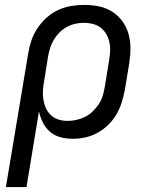

<svg xmlns="http://www.w3.org/2000/svg" viewBox="-20 -558 640 783"><path d="M4 205 95 -340Q99 -366 108 -392.5Q117 -419 132.5 -442.5Q148 -466 169.5 -485.5Q191 -505 217 -517Q243 -529 270 -533.5Q297 -538 323 -538Q354 -538 383.5 -532Q413 -526 437.5 -510.5Q462 -495 479 -471.5Q496 -448 504 -420Q512 -392 512 -361.5Q512 -331 507 -300L489 -190Q484 -165 476 -139.5Q468 -114 454.5 -91Q441 -68 421 -48.5Q401 -29 377 -16Q353 -3 327.5 2.5Q302 8 276 8Q250 8 226 1.5Q202 -5 184 -20.5Q166 -36 155 -58Q144 -80 139 -104L88 205ZM256 -65Q274 -65 292 -69Q310 -73 327 -81.5Q344 -90 358 -103.5Q372 -117 382.5 -133Q393 -149 398.5 -166.5Q404 -184 407 -202L425 -312Q428 -331 429 -350Q430 -369 426 -386.5Q422 -404 413 -419.5Q404 -435 390 -445.5Q376 -456 358.5 -460.5Q341 -465 322 -465Q305 -465 287 -461Q269 -457 252.5 -448Q236 -439 222.5 -425.5Q209 -412 199.5 -396Q190 -380 184.5 -362.5Q179 -345 176 -328L160 -227Q156 -208 155 -189Q154 -170 157 -151.5Q160 -133 167.5 -116.5Q175 -100 188 -88Q201 -76 218.5 -70.5Q236 -65 256 -65Z"/></svg>

Font: Iosevka Slab Extended Oblique
Style: Regular
Weight: 400
Width: 7
Italic angle: -9°
Monospace: yes
Designer: Belleve Invis
Foundry: Belleve Invis
Version: Version 11.1.0; ttfautohint (v1.8.3)